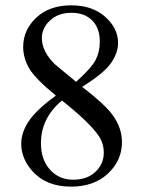

<svg xmlns="http://www.w3.org/2000/svg" viewBox="-20 -696 540 728"><path d="M191.9 -333.5Q113.3 -397.9 90.6 -437Q67.9 -476.1 67.9 -518.1Q67.9 -582.5 117.7 -629.2Q167.5 -675.8 250 -675.8Q330.1 -675.8 378.9 -632.3Q427.7 -588.9 427.7 -533.2Q427.7 -496.1 401.4 -457.5Q375 -418.9 291.5 -366.7Q377.4 -300.3 405.3 -262.2Q442.4 -212.4 442.4 -157.2Q442.4 -87.4 389.2 -37.8Q335.9 11.7 249.5 11.7Q155.3 11.7 102.5 -47.4Q60.5 -94.7 60.5 -150.9Q60.5 -194.8 90.1 -238Q119.6 -281.2 191.9 -333.5ZM268.6 -385.7Q327.1 -438.5 342.8 -469Q358.4 -499.5 358.4 -538.1Q358.4 -589.4 329.6 -618.4Q300.8 -647.5 251 -647.5Q201.2 -647.5 169.9 -618.7Q138.7 -589.8 138.7 -551.3Q138.7 -525.9 151.6 -500.5Q164.6 -475.1 188.5 -452.1ZM214.8 -314.9Q174.3 -280.8 154.8 -240.5Q135.3 -200.2 135.3 -153.3Q135.3 -90.3 169.7 -52.5Q204.1 -14.6 257.3 -14.6Q310.1 -14.6 341.8 -44.4Q373.5 -74.2 373.5 -116.7Q373.5 -151.9 355 -179.7Q320.3 -231.4 214.8 -314.9Z"/></svg>

Font: Jameel Khushkhat-L
Style: Regular
Weight: 400
Version: Version 3.5